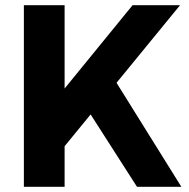

<svg xmlns="http://www.w3.org/2000/svg" viewBox="-20 -720 730 740"><path d="M101 -222 491 -700H674L218 -143ZM72 -700H229V0H72ZM294 -334 416 -422 679 0H508Z"/></svg>

Font: Pathway Extreme 72pt
Style: Bold
Weight: 700
Designer: Eduardo Rodriguez Tunni
Foundry: Eduardo Rodriguez Tunni
Version: Version 1.001;gftools[0.9.26]